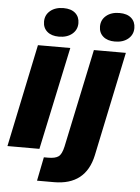

<svg xmlns="http://www.w3.org/2000/svg" viewBox="-60 -792 731 1005"><g transform="rotate(5 305.5 -289.0)"><path d="M116 -540H286L171 0H3ZM137 -666Q137 -701 163.5 -723Q190 -745 233 -745Q273 -745 295 -725.5Q317 -706 317 -673Q317 -638 290.5 -616Q264 -594 221 -594Q182 -594 159.5 -613.5Q137 -633 137 -666ZM198 42H221Q258 42 275 29.5Q292 17 301 -24L410 -540H578L463 8Q429 167 262 167H173ZM431 -666Q431 -701 457.5 -723Q484 -745 527 -745Q567 -745 589 -725.5Q611 -706 611 -673Q611 -638 584.5 -616Q558 -594 515 -594Q476 -594 453.5 -613.5Q431 -633 431 -666Z"/></g></svg>

Font: Mona Sans ExtraBold
Style: Italic
Weight: 800
Italic angle: -11.7°
Designer: Deni Anggara
Foundry: GitHub
Version: Version 2.000